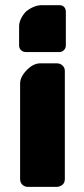

<svg xmlns="http://www.w3.org/2000/svg" viewBox="-20 -544 328 746"><path d="M201.2 182.1H87.9Q76.7 182.1 66.9 173.8Q58.1 165 58.1 151.9V-219.2Q58.1 -245.1 83.7 -271.5Q109.4 -297.9 136.2 -297.9H201.2Q214.4 -297.9 223.1 -289.1Q231.9 -281.7 231.9 -268.1V151.9Q231.9 165 223.1 173.8Q211.4 182.1 201.2 182.1ZM143.1 -523.9H210.9Q222.7 -523.9 229.2 -516.8Q235.8 -509.8 235.8 -498V-367.2Q235.8 -356.9 228.5 -349.4Q221.2 -341.8 210.9 -341.8H80.1Q69.3 -341.8 61.8 -349.1Q54.2 -356.4 54.2 -367.2V-441.9Q54.2 -457 62.3 -472.9Q70.3 -488.8 82 -500Q112.3 -523.9 143.1 -523.9Z"/></svg>

Font: Cunia
Style: Bold
Weight: 700
Designer: Alejo Bergmann, Denis Ignatov
Foundry: Hubert & Fischer
Version: Version 1.00 February 21, 2019, initial release